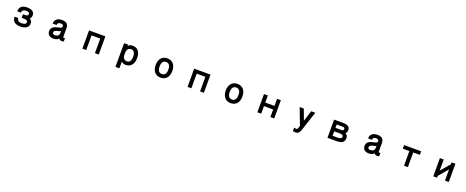

<svg xmlns="http://www.w3.org/2000/svg" viewBox="248 -2721 12504 5148"><g transform="rotate(20 6500.0 -147.0)"><path d="M734 -110Q734 -68 715.5 -37Q697 -6 665 14.5Q633 35 589.5 45Q546 55 496 55Q445 55 402.5 44Q360 33 329.5 9Q299 -15 282.5 -52.5Q266 -90 266 -142H371Q371 -89 406 -64Q441 -39 495 -39Q552 -39 589 -55.5Q626 -72 626 -111Q626 -151 596.5 -164Q567 -177 510 -177H454V-278H510Q603 -278 603 -337Q603 -371 574 -383.5Q545 -396 497 -396Q476 -396 456 -391Q436 -386 420.5 -374.5Q405 -363 395.5 -345Q386 -327 386 -300H282Q282 -352 298 -388Q314 -424 342.5 -446.5Q371 -469 410 -479.5Q449 -490 496 -490Q598 -490 654 -452Q710 -414 710 -345Q710 -310 698.5 -282.5Q687 -255 661 -235Q696 -219 715 -190Q734 -161 734 -110Z M1569 -207Q1561 -200 1550.5 -195.5Q1540 -191 1535 -190Q1487 -179 1456.5 -169.5Q1426 -160 1409 -149.5Q1392 -139 1386 -127Q1380 -115 1380 -100Q1380 -72 1397.5 -57.5Q1415 -43 1445 -43Q1510 -43 1538.5 -70Q1567 -97 1568 -140ZM1732 34Q1709 39 1696 40.5Q1683 42 1669 42Q1640 42 1621.5 31Q1603 20 1590 -2Q1571 25 1534 41Q1497 57 1439 57Q1363 57 1315 18.5Q1267 -20 1267 -100Q1267 -138 1281 -166.5Q1295 -195 1324.5 -216.5Q1354 -238 1400 -253.5Q1446 -269 1510 -281Q1531 -285 1550 -297Q1569 -309 1569 -332Q1569 -365 1549 -379.5Q1529 -394 1490 -394Q1448 -394 1423.5 -375.5Q1399 -357 1399 -316H1287Q1287 -362 1302.5 -395Q1318 -428 1345.5 -450Q1373 -472 1410.5 -482.5Q1448 -493 1493 -493Q1533 -493 1567 -485Q1601 -477 1626 -457.5Q1651 -438 1665 -405.5Q1679 -373 1679 -325V-75Q1679 -59 1693 -57Q1709 -56 1732 -64Z M2733 42H2624V-376H2376V42H2267V-478H2733Z M3621 -218Q3621 -296 3592.5 -343Q3564 -390 3500 -390Q3436 -390 3407.5 -343.5Q3379 -297 3379 -218Q3379 -139 3407.5 -92.5Q3436 -46 3500 -46Q3564 -46 3592.5 -92.5Q3621 -139 3621 -218ZM3733 -218Q3733 -152 3715.5 -100.5Q3698 -49 3668 -14.5Q3638 20 3596.5 38Q3555 56 3507 56Q3468 56 3434 43Q3400 30 3379 4V199H3267V-478H3379V-443Q3400 -465 3430.5 -479Q3461 -493 3507 -493Q3559 -493 3600.5 -476.5Q3642 -460 3671.5 -426Q3701 -392 3717 -340Q3733 -288 3733 -218Z M4625 -218Q4625 -305 4592 -347.5Q4559 -390 4500 -390Q4442 -390 4408.5 -347.5Q4375 -305 4375 -218Q4375 -131 4408 -88.5Q4441 -46 4500 -46Q4559 -46 4592 -88.5Q4625 -131 4625 -218ZM4738 -218Q4738 -150 4720 -99Q4702 -48 4670.5 -13Q4639 22 4595.5 39.5Q4552 57 4500 57Q4448 57 4404.5 39.5Q4361 22 4329.5 -13Q4298 -48 4280 -99Q4262 -150 4262 -218Q4262 -285 4280 -336.5Q4298 -388 4329.5 -423Q4361 -458 4404.5 -475.5Q4448 -493 4500 -493Q4552 -493 4595.5 -475.5Q4639 -458 4670.5 -423Q4702 -388 4720 -336.5Q4738 -285 4738 -218Z M5733 42H5624V-376H5376V42H5267V-478H5733Z M6625 -218Q6625 -305 6592 -347.5Q6559 -390 6500 -390Q6442 -390 6408.5 -347.5Q6375 -305 6375 -218Q6375 -131 6408 -88.5Q6441 -46 6500 -46Q6559 -46 6592 -88.5Q6625 -131 6625 -218ZM6738 -218Q6738 -150 6720 -99Q6702 -48 6670.5 -13Q6639 22 6595.5 39.5Q6552 57 6500 57Q6448 57 6404.5 39.5Q6361 22 6329.5 -13Q6298 -48 6280 -99Q6262 -150 6262 -218Q6262 -285 6280 -336.5Q6298 -388 6329.5 -423Q6361 -458 6404.5 -475.5Q6448 -493 6500 -493Q6552 -493 6595.5 -475.5Q6639 -458 6670.5 -423Q6702 -388 6720 -336.5Q6738 -285 6738 -218Z M7740 42H7631V-174H7368V42H7259V-478H7368V-276H7631V-478H7740Z M8723 -478 8536 90Q8517 147 8484.5 173Q8452 199 8393 199Q8379 199 8364 196.5Q8349 194 8326 187V90Q8365 102 8388 102Q8406 102 8417.5 92.5Q8429 83 8438 54L8457 -6L8276 -478H8395L8509 -172L8606 -478Z M9629 -121Q9629 -155 9604 -169Q9579 -183 9515 -183H9370V-57H9514Q9578 -57 9603.5 -72Q9629 -87 9629 -121ZM9603 -330Q9603 -356 9584.5 -367.5Q9566 -379 9515 -379H9370V-283H9514Q9541 -283 9558.5 -285.5Q9576 -288 9585.5 -293.5Q9595 -299 9598.5 -308Q9602 -317 9602 -330ZM9740 -121Q9740 -83 9729 -53Q9718 -23 9692 -2Q9666 19 9623 30.5Q9580 42 9515 42H9259V-478H9514Q9571 -478 9609.5 -468Q9648 -458 9671.5 -440Q9695 -422 9704.5 -396Q9714 -370 9714 -339Q9714 -273 9668 -241Q9703 -226 9721.5 -195Q9740 -164 9740 -121Z M10569 -207Q10561 -200 10550.5 -195.5Q10540 -191 10535 -190Q10487 -179 10456.5 -169.5Q10426 -160 10409 -149.5Q10392 -139 10386 -127Q10380 -115 10380 -100Q10380 -72 10397.5 -57.5Q10415 -43 10445 -43Q10510 -43 10538.5 -70Q10567 -97 10568 -140ZM10732 34Q10709 39 10696 40.5Q10683 42 10669 42Q10640 42 10621.5 31Q10603 20 10590 -2Q10571 25 10534 41Q10497 57 10439 57Q10363 57 10315 18.5Q10267 -20 10267 -100Q10267 -138 10281 -166.5Q10295 -195 10324.5 -216.5Q10354 -238 10400 -253.5Q10446 -269 10510 -281Q10531 -285 10550 -297Q10569 -309 10569 -332Q10569 -365 10549 -379.5Q10529 -394 10490 -394Q10448 -394 10423.5 -375.5Q10399 -357 10399 -316H10287Q10287 -362 10302.5 -395Q10318 -428 10345.5 -450Q10373 -472 10410.5 -482.5Q10448 -493 10493 -493Q10533 -493 10567 -485Q10601 -477 10626 -457.5Q10651 -438 10665 -405.5Q10679 -373 10679 -325V-75Q10679 -59 10693 -57Q10709 -56 10732 -64Z M11743 -376H11554V42H11444V-376H11256V-478H11743Z M12721 42H12612V-276L12387 -12V42H12278V-478H12387V-160L12612 -424V-478H12721Z"/></g></svg>

Font: NanumGothicCoding
Style: Bold
Weight: 700
Monospace: yes
Designer: Kwon Bruce; Nicolas Noh; Sung-woo Choi; Go-un Cha; Soo-hyun Park;
Foundry: NHN Corporation
Version: Version 2.000;PS 1;hotconv 1.0.49;makeotf.lib2.0.14853